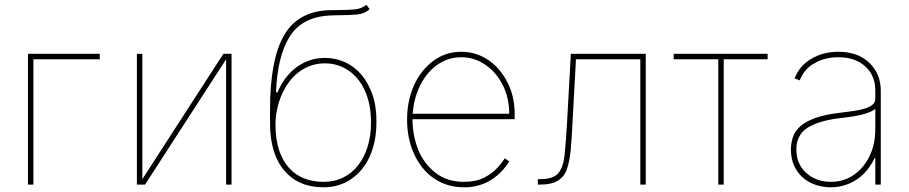

<svg xmlns="http://www.w3.org/2000/svg" viewBox="-20 -770 3794 801"><path d="M119.3 0H96.6V-545.5H396.3V-522.7H119.3Z M946 0H923.3V-522.7L585.2 0H551.1V-545.5H573.9V-22.7L911.9 -545.5H946Z M1328.8 11.4Q1226.2 11.4 1166.2 -58.2Q1106.5 -127.8 1106.5 -257.1V-312.5Q1106.5 -519.5 1163.7 -620.4Q1220.5 -720.9 1348 -727.3Q1373.6 -728.3 1397 -728.3Q1414.4 -728.3 1430 -728.9Q1445.7 -729.4 1459.9 -730.8Q1489 -733.7 1508.5 -750L1522 -732.2Q1502.5 -712.7 1469.5 -709.5Q1453.1 -708.1 1437.9 -707.4Q1422.6 -706.7 1407.7 -706.7H1400.9Q1389.2 -706.3 1377.5 -706.1Q1365.8 -706 1353.7 -705.3Q1238.3 -698.2 1187.9 -616.5Q1137.4 -535.2 1131.4 -384.9H1137.8Q1150.6 -415.8 1169.9 -442.1Q1189.3 -468.4 1214.3 -487.6Q1239.3 -506.7 1269.9 -517.6Q1300.4 -528.4 1335.9 -528.4Q1379.6 -528.4 1418.9 -510.7Q1458.1 -492.9 1487.6 -458.5Q1517 -424 1534.1 -374.3Q1551.1 -324.6 1550.4 -260.7Q1550.4 -218 1543 -181.8Q1535.5 -145.6 1521.8 -115.8Q1508.2 -85.9 1488.6 -62.7Q1469.1 -39.4 1445.3 -23.1Q1395.6 11.4 1328.8 11.4ZM1328.8 -11.4Q1374.3 -11 1411.2 -29.1Q1448.2 -47.2 1474.1 -80.3Q1500 -113.3 1514 -159.3Q1528.1 -205.3 1527.7 -260.7Q1527.7 -300.4 1520.8 -333.8Q1513.8 -367.2 1501.2 -394.2Q1488.6 -421.2 1471.4 -441.6Q1454.2 -462 1433.6 -476.2Q1389.6 -505.7 1335.2 -505.7Q1302.9 -505.7 1275 -495.6Q1247.2 -485.4 1224.3 -467.5Q1201.3 -449.6 1183.8 -425.1Q1166.2 -400.6 1154.1 -372Q1142 -343.4 1135.7 -312.3Q1129.3 -281.2 1129.3 -250Q1129.3 -190 1143.8 -145.2Q1158.4 -100.5 1184.8 -70.7Q1211.3 -40.8 1247.9 -26.1Q1284.4 -11.4 1328.8 -11.4Z M1678.3 0ZM1915.5 11.4Q1877.8 11.4 1846.1 1.2Q1814.3 -8.9 1788.2 -27.3Q1762.1 -45.8 1741.8 -71.2Q1721.6 -96.6 1707.7 -127.1Q1678.3 -191.4 1678.3 -271.3Q1678.3 -313.2 1686.4 -350.3Q1694.6 -387.4 1709.2 -418.5Q1723.7 -449.6 1744 -474.3Q1764.2 -498.9 1788.7 -516.7Q1839.8 -554 1904.1 -554Q1937.5 -554 1966.6 -544.4Q1995.7 -534.8 2020.2 -517.6Q2044.7 -500.4 2064.3 -476.6Q2083.8 -452.8 2098 -424.7Q2127.1 -366.5 2127.1 -295.5V-272.7H1701Q1701 -204.2 1725.1 -144.5Q1748.9 -85.9 1799.4 -47.2Q1846.9 -11.4 1915.5 -11.4Q1965.6 -11.4 2000 -29.1Q2017.4 -38 2031.1 -48.3Q2044.7 -58.6 2055 -70Q2075.6 -92.7 2085.9 -109.4L2104.4 -96.6Q2098.4 -86.6 2089.3 -74.8Q2080.3 -62.9 2068.2 -50.8Q2056.1 -38.7 2040.7 -27.3Q2025.2 -16 2006.4 -7.3Q1987.6 1.4 1964.8 6.6Q1942.1 11.7 1915.5 11.4ZM2104.4 -295.5Q2104.4 -362.2 2077.1 -415.8Q2049.7 -469.5 2004.3 -500Q1959.2 -531.2 1904.1 -531.2Q1862.9 -531.6 1827.4 -513.5Q1791.9 -495.4 1765.1 -463.6Q1738.3 -431.8 1721.8 -388.7Q1705.3 -345.5 1701.7 -295.5Z M2674 0H2651.3V-522.7H2382.8L2368.6 -261.4Q2366.8 -228.7 2365.2 -200.1Q2363.6 -171.5 2361.2 -146.8Q2358.7 -122.2 2354.8 -101.6Q2350.9 -81 2345.2 -64.6Q2333.5 -31.6 2306.8 -15.8Q2280.2 0 2235.1 0H2223.7V-22.7H2235.1Q2286.6 -22.7 2307.9 -46.2Q2329.5 -70 2335.2 -122.2Q2340.9 -174.7 2345.9 -262.8L2361.5 -545.5H2674Z M2999.3 0H2976.6V-522.7H2790.5V-545.5H3182.5V-522.7H2999.3Z M3279.5 0ZM3445.7 11.4Q3413.4 11.4 3383.3 1.4Q3353.3 -8.5 3330.3 -28.4Q3307.2 -48.3 3293.3 -78.1Q3279.5 -108 3279.5 -147.7Q3280.2 -175.1 3288.5 -199.6Q3296.9 -224.1 3319.4 -243.8Q3342 -263.5 3381.9 -277.9Q3421.9 -292.3 3485.4 -299.7Q3513.1 -303.3 3539.6 -306.8Q3566.1 -310.4 3586.8 -316.8Q3607.6 -323.2 3619.9 -333.1Q3632.1 -343 3631.7 -359.4V-392Q3631.7 -455.3 3589.8 -492.9Q3547.6 -531.2 3476.9 -531.2Q3421.5 -531.2 3378.6 -506.7Q3334.9 -482.6 3316.4 -434.7L3295.1 -443.2Q3315.7 -496.4 3365.4 -525.2Q3414.8 -554 3476.9 -554Q3559.7 -554 3607.2 -507.5Q3654.5 -461.3 3654.5 -392V0H3631.7V-110.8H3628.9Q3616.5 -84.2 3598.5 -61.8Q3580.6 -39.4 3557.4 -23.3Q3534.1 -7.1 3506 2.1Q3478 11.4 3445.7 11.4ZM3445.7 -11.4Q3500 -11.4 3541.2 -39.8Q3582.7 -68.5 3606.9 -117.2Q3631.7 -166.5 3631.7 -233V-315.3Q3611.2 -300.4 3576 -291.9Q3540.8 -283.4 3494 -278.4Q3355.5 -263.1 3319.6 -208.8Q3302.2 -182.9 3302.2 -147.7Q3302.2 -85.9 3343.4 -48.7Q3384.9 -11.4 3445.7 -11.4Z"/></svg>

Font: Linik Sans Thin
Style: Regular
Weight: 100
Designer: Fonts by Rasmus Andersson / Changes by Cristiano Sobral with parts from Marc Monis
Foundry: rsms
Version: Version 3.020; ttfautohint (v1.6)